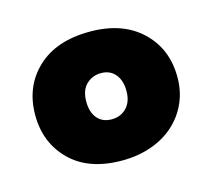

<svg xmlns="http://www.w3.org/2000/svg" viewBox="-57 -726 475 429"><g transform="rotate(-15 180.5 -511.5)"><path d="M178 -363Q101 -363 58.5 -405Q16 -447 16 -511Q16 -577 60 -618.5Q104 -660 182 -660Q257 -660 301 -618.5Q345 -577 345 -511Q345 -479 333 -452Q321 -425 299 -405Q277 -385 246 -374Q215 -363 178 -363ZM179 -458Q200 -458 213.5 -472Q227 -486 227 -511Q227 -535 215 -549.5Q203 -564 182 -564Q162 -564 148 -550.5Q134 -537 134 -511Q134 -486 146 -472Q158 -458 179 -458Z"/></g></svg>

Font: Baloo
Style: Regular
Weight: 400
Designer: Sarang Kulkarni and Ek Type
Foundry: Ek Type
Version: Version 1.443;PS 1.000;hotconv 16.6.51;makeotf.lib2.5.65220;